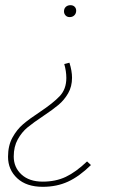

<svg xmlns="http://www.w3.org/2000/svg" viewBox="-20 -523 480 741"><path d="M274 -482Q274 -471 267 -464Q260 -457 249 -457Q239 -457 233 -463.5Q227 -470 227 -479Q227 -490 234 -496.5Q241 -503 252 -503Q262 -503 268 -497Q274 -491 274 -482ZM11 82Q11 39 28 8Q45 -23 69 -43.5Q93 -64 134 -91Q185 -125 210.5 -152Q236 -179 236 -222Q236 -248 228 -276L248 -281Q258 -249 258 -223Q258 -189 243 -163Q228 -137 206 -118.5Q184 -100 148 -76Q109 -50 86.5 -31.5Q64 -13 48.5 15Q33 43 33 81Q33 123 63 150.5Q93 178 145 178Q195 178 234 159.5Q273 141 316 100L331 114Q286 158 242.5 178Q199 198 145 198Q82 198 46.5 165Q11 132 11 82Z"/></svg>

Font: Fira Sans Thin
Style: Italic
Weight: 250
Italic angle: -8°
Designer: Carrois Corporate & Edenspiekermann AG
Foundry: Carrois Corporate GbR & Edenspiekermann AG
Version: Version 4.203